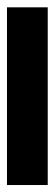

<svg xmlns="http://www.w3.org/2000/svg" viewBox="170 -1086 154 537"><g transform="rotate(-90 246.5 -817.0)"><path d="M495 -760H-2V-874H495Z"/></g></svg>

Font: Noto Sans Bengali Condensed ExtraBold
Style: Regular
Weight: 800
Width: 3
Designer: Joana Ranito - Universal Thirst; Jelle Bosma - Monotype Design Team
Foundry: Universal Thirst ehf.
Version: Version 3.000; ttfautohint (v1.8.4.7-5d5b)